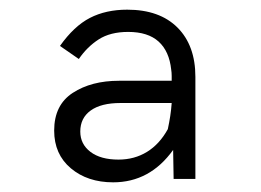

<svg xmlns="http://www.w3.org/2000/svg" viewBox="-20 -725 539 397"><path d="M214 -348Q161 -348 126.5 -377Q92 -406 92 -455Q92 -508 130.5 -533Q169 -558 226 -558H335Q335 -561 335 -568Q335 -575 334 -581Q330 -619 308 -639Q286 -659 245 -659Q208 -659 184 -643.5Q160 -628 143 -603L104 -630Q133 -671 166 -688Q199 -705 243 -705Q310 -705 347 -668Q384 -631 384 -566V-355H339L338 -415Q290 -348 214 -348ZM225 -395Q258 -395 284 -411Q310 -427 327 -458Q330 -472 332 -485Q334 -498 335 -512H229Q189 -512 167.5 -496.5Q146 -481 146 -453Q146 -427 167 -411Q188 -395 225 -395Z"/></svg>

Font: Hanken Grotesk
Style: Italic
Weight: 400
Italic angle: -8°
Designer: Alfredo Marco Pradil
Foundry: Hanken Design Co.
Version: Version 3.013